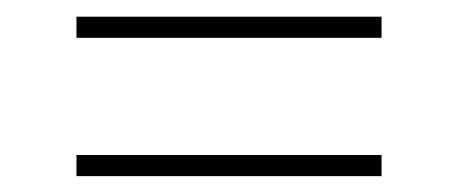

<svg xmlns="http://www.w3.org/2000/svg" viewBox="-20 -350 564 236"><path d="M74 -329.5H449V-303.5H74ZM74 -159.5H449V-133.5H74Z"/></svg>

Font: Newsreader ExtraLight
Style: Regular
Weight: 250
Designer: Hugues Gentile
Foundry: Production Type
Version: Version 1.003